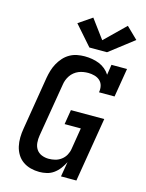

<svg xmlns="http://www.w3.org/2000/svg" viewBox="-143 -1075 887 1168"><g transform="rotate(15 300.0 -491.0)"><path d="M222 8Q194 8 167 1Q140 -6 118 -21.5Q96 -37 82 -60Q68 -83 62 -109.5Q56 -136 56.5 -165Q57 -194 62 -222L117 -557Q121 -580 128 -603.5Q135 -627 147 -649Q159 -671 176 -690Q193 -709 215 -721.5Q237 -734 261 -738.5Q285 -743 308 -743Q332 -743 355.5 -739Q379 -735 400 -726.5Q421 -718 438.5 -703.5Q456 -689 468 -670L478 -735H576L546 -554H448Q452 -575 447.5 -594.5Q443 -614 429 -627Q415 -640 395 -645.5Q375 -651 355 -651Q340 -651 324.5 -648.5Q309 -646 294.5 -640Q280 -634 267 -623.5Q254 -613 245 -599.5Q236 -586 230.5 -571.5Q225 -557 223 -542L167 -207Q163 -184 165 -160.5Q167 -137 179 -119Q191 -101 212 -92.5Q233 -84 256 -84Q277 -84 297 -89Q317 -94 334.5 -107Q352 -120 362.5 -139Q373 -158 376 -178L398 -313H296L311 -405H521L454 0H357L373 -94Q362 -72 347 -52Q332 -32 312 -17.5Q292 -3 268.5 2.5Q245 8 222 8ZM321 -802 212 -926 297 -984 385 -865 513 -990 585 -920 432 -802Z"/></g></svg>

Font: Iosevka Slab SmBdExObl
Style: Regular
Weight: 600
Width: 7
Italic angle: -9°
Monospace: yes
Designer: Belleve Invis
Foundry: Belleve Invis
Version: Version 11.1.0; ttfautohint (v1.8.3)